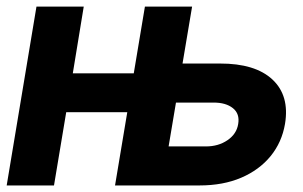

<svg xmlns="http://www.w3.org/2000/svg" viewBox="-22 -566 926 586"><path d="M-1.6 0 89.3 -545.9H233.6L200.2 -342.2H444.1L424.4 -223.6H180.1L142.8 0ZM485.7 -372.1H649Q756.9 -372.4 809.5 -323.3Q862.1 -274.2 847.9 -188.1Q838.4 -131.9 804 -89.6Q769.5 -47.4 714.4 -23.7Q659.2 0 586.7 0H329.1L420.3 -545.9H564.3L492.6 -119.1H606.4Q644.5 -119.1 672.3 -138.1Q700 -157 704.9 -187.1Q710.4 -218.8 688.7 -236Q667 -253.2 629.3 -252.9H466Z"/></svg>

Font: Inter Tight
Style: Italic
Weight: 400
Italic angle: -9.39999°
Designer: Rasmus Andersson
Foundry: rsms
Version: Version 3.002